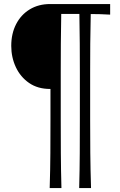

<svg xmlns="http://www.w3.org/2000/svg" viewBox="-20 -764 602 966"><path d="M378.4 182.1Q380.9 89.4 381.3 6.1Q381.8 -77.1 381.8 -161.1V-400.4Q381.8 -473.1 381.3 -544.9Q380.9 -616.7 379.4 -693.8H288.1Q286.6 -616.7 286.1 -544.9Q285.6 -473.1 285.6 -400.4V-161.1Q285.6 -77.1 286.1 6.1Q286.6 89.4 289.1 182.1H230Q232.9 89.4 233.4 6.1Q233.9 -77.1 233.9 -161.1V-316.4H232.4Q169.9 -316.4 126.2 -346.7Q82.5 -377 59.6 -426.3Q36.6 -475.6 36.6 -533.2Q36.6 -594.7 61 -642.3Q85.4 -689.9 129.6 -716.8Q173.8 -743.7 232.4 -743.7H534.2V-690.4Q483.9 -693.4 436.5 -693.4Q434.6 -616.2 434.1 -544.7Q433.6 -473.1 433.6 -400.4V-161.1Q433.6 -77.1 434.3 6.1Q435.1 89.4 438 182.1Z"/></svg>

Font: Pinar DS1 Regular
Style: Regular
Weight: 400
Designer: Amin Abedi
Version: Version 3.000